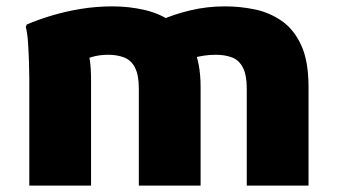

<svg xmlns="http://www.w3.org/2000/svg" viewBox="-20 -583 1057 603"><path d="M72 0V-337Q72 -357 71 -388Q70 -419 68 -449.5Q66 -480 61 -498L64 -506Q99 -521 142 -534Q185 -547 233.5 -555Q282 -563 334 -563Q384 -563 433 -552Q482 -541 522 -513Q562 -485 586 -436Q610 -387 610 -310V0H416V-305Q416 -347 404 -370.5Q392 -394 370 -402.5Q348 -411 320 -411Q292 -411 268.5 -404Q245 -397 225 -391L251 -433Q259 -417 262.5 -392Q266 -367 266 -328V0ZM755 0V-305Q755 -347 743 -370.5Q731 -394 709 -402.5Q687 -411 657 -411Q638 -411 618.5 -408Q599 -405 584 -400L488 -521Q526 -538 578 -550.5Q630 -563 686 -563Q734 -563 780 -553.5Q826 -544 864.5 -517.5Q903 -491 926 -441Q949 -391 949 -310V0Z"/></svg>

Font: Kufam ExtraBold
Style: Regular
Weight: 800
Designer: Wael Morcos, Artur Schmal
Foundry: Original Type
Version: Version 1.300; ttfautohint (v1.8.3)